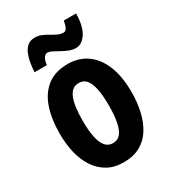

<svg xmlns="http://www.w3.org/2000/svg" viewBox="-186 -853 860 961"><g transform="rotate(-30 244.0 -372.5)"><path d="M452 -274Q452 -218 440.5 -166.5Q429 -115 404.5 -75Q380 -35 340 -12.5Q300 10 243 10Q189 10 150 -12.5Q111 -35 85.5 -74Q60 -113 48 -164.5Q36 -216 36 -274Q36 -358 57.5 -421.5Q79 -485 125 -521Q171 -557 245 -557Q308 -557 354.5 -524Q401 -491 426.5 -428.5Q452 -366 452 -274ZM168 -273Q168 -217 176 -178Q184 -139 201 -119.5Q218 -100 244 -100Q272 -100 288 -119.5Q304 -139 312 -177.5Q320 -216 320 -274Q320 -333 312 -371Q304 -409 288 -428Q272 -447 244 -447Q205 -447 186.5 -404Q168 -361 168 -273ZM81 -604Q82 -628 86 -653.5Q90 -679 99 -702Q108 -725 124.5 -739.5Q141 -754 168 -754Q187 -754 205.5 -746.5Q224 -739 241 -728.5Q258 -718 274 -710.5Q290 -703 306 -703Q319 -703 326 -717Q333 -731 337 -755H408Q407 -682 382 -643.5Q357 -605 321 -605Q302 -605 282.5 -613Q263 -621 245 -631Q227 -641 211.5 -649Q196 -657 184 -657Q174 -657 164.5 -644.5Q155 -632 152 -604Z"/></g></svg>

Font: Noto Sans Khmer ExtraCondensed
Style: Bold
Weight: 700
Width: 2
Designer: Danh Hong and the Monotype Design Team
Foundry: Monotype Imaging Inc.
Version: Version 2.004